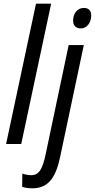

<svg xmlns="http://www.w3.org/2000/svg" viewBox="-20 -780 514 1040"><path d="M13 0H95L257 -760H175ZM418 -626C449 -626 474 -655 474 -696C474 -722 461 -737 434 -737C396 -737 376 -703 376 -669C376 -641 392 -626 418 -626ZM155 240C250 240 285 170 307 64L434 -536H352L227 57C210 138 190 169 149 169C132 169 114 165 101 160L100 232C115 237 134 240 155 240Z"/></svg>

Font: Noto Sans Display SemiCondensed
Style: Italic
Weight: 400
Width: 4
Italic angle: -12°
Designer: Monotype Design Team
Foundry: Monotype Imaging Inc.
Version: Version 1.900